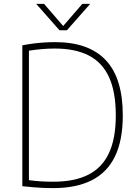

<svg xmlns="http://www.w3.org/2000/svg" viewBox="-20 -964 712 989"><path d="M254 5Q228 5 203.8 4Q179.5 3 153.5 0.8Q127.5 -1.5 95 -5V-730.5Q122.5 -736 151.5 -739.8Q180.5 -743.5 209 -745.2Q237.5 -747 264.5 -747Q437 -747 524.8 -654.2Q612.5 -561.5 612.5 -370Q612.5 -240.5 572 -157.8Q531.5 -75 451.8 -35Q372 5 254 5ZM255 -28Q362.5 -28 433.8 -63.5Q505 -99 540.8 -174.5Q576.5 -250 576.5 -370Q576.5 -489 542.2 -565.2Q508 -641.5 438 -677.8Q368 -714 262 -714Q230.5 -714 197.5 -711.2Q164.5 -708.5 129 -703V-36Q158 -32 187.8 -30Q217.5 -28 255 -28ZM286.5 -808 166.5 -944H207L312 -822.5H299L404 -944H444.5L324.5 -808Z"/></svg>

Font: Encode Sans SC Condensed Thin Thin
Style: Regular
Weight: 250
Version: Version 3.002